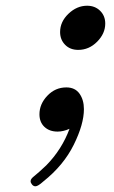

<svg xmlns="http://www.w3.org/2000/svg" viewBox="-20 -464 401 677"><path d="M87.9 174.8Q87.9 169.9 91.6 165.5Q95.2 161.1 100.6 157Q106 152.8 117.9 142.3Q129.9 131.8 143.1 119.1Q198.2 63 225.1 -9.8Q203.1 0 183.1 0Q154.3 0 136.7 -16.6Q119.1 -33.2 119.1 -61Q119.1 -97.2 147 -126.5Q174.8 -155.8 213.9 -155.8Q244.6 -155.8 260.3 -133.8Q275.9 -111.8 275.9 -79.1Q275.9 -25.9 240 46.6Q204.1 119.1 132.8 175.8Q113.8 192.9 105 192.9Q98.1 192.9 93 186.8Q87.9 180.7 87.9 174.8ZM191.9 -351.1Q191.9 -387.2 221.4 -415.5Q251 -443.8 287.1 -443.8Q314.9 -443.8 333 -426Q351.1 -408.2 351.1 -380.9Q351.1 -345.7 322.5 -316.9Q293.9 -288.1 255.9 -288.1Q227.1 -288.1 209.5 -306.2Q191.9 -324.2 191.9 -351.1Z"/></svg>

Font: CMU Serif
Style: BoldItalic
Weight: 700
Italic angle: -14.04°
Version: Version 0.7.0